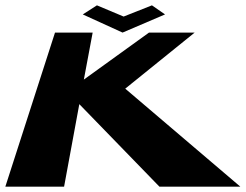

<svg xmlns="http://www.w3.org/2000/svg" viewBox="-41 -699 921 719"><path d="M859 0 428 -367 688 -577H517L273 -401L306 -577H165L-21 0H199L256 -309L556 0ZM577 -645 528 -679 422 -637 322 -679 269 -645 418 -577Z"/></svg>

Font: Hussar Milosc
Style: Bold
Weight: 700
Foundry: Cannot Into Space Fonts
Version: Version 1.02